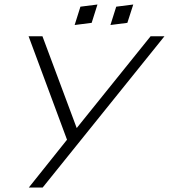

<svg xmlns="http://www.w3.org/2000/svg" viewBox="-20 -839 756 859"><path d="M416 -818.8 339.8 -809.1 314 -727.1 390.1 -736.8ZM576.2 -818.8 500 -809.1 474.1 -727.1 549.8 -736.8ZM323.2 -266.1 169.9 -676.8H107.9L279.8 -213.9L108.9 0H170.9L715.8 -676.8H653.8Z"/></svg>

Font: Comic Neue Angular
Style: Italic
Weight: 400
Italic angle: -12°
Designer: Craig Rozynski
Foundry: Craig Rozynski
Version: Version 2.003